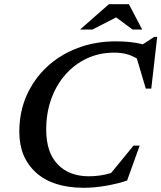

<svg xmlns="http://www.w3.org/2000/svg" viewBox="-20 -878 765 910"><path d="M582.5 -22.5Q541.5 -8 485 2Q428.5 12 377.5 12Q230.5 12 151 -59.8Q71.5 -131.5 71.5 -253Q71.5 -347 106.2 -425.5Q141 -504 203 -561.5Q265 -619 348.2 -650.5Q431.5 -682 529 -682Q562.5 -682 594 -679Q625.5 -676 657 -668L710.5 -703H725L697 -458H671L628.5 -601Q604.5 -615 579.2 -621.8Q554 -628.5 521 -628.5Q450.5 -628.5 391.8 -601Q333 -573.5 289.8 -524.2Q246.5 -475 222.8 -408.5Q199 -342 199 -264Q199 -155.5 253.5 -99Q308 -42.5 401 -42.5Q426.5 -42.5 452.2 -46Q478 -49.5 506.5 -58L613 -188H642ZM359.5 -738 496 -858H591L654 -738H608.5L530.5 -795.5L418 -738Z"/></svg>

Font: Newsreader 16pt SemiBold
Style: Italic
Weight: 600
Italic angle: -17°
Designer: Hugues Gentile
Foundry: Production Type
Version: Version 1.003; ttfautohint (v1.8.3)